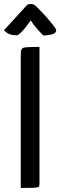

<svg xmlns="http://www.w3.org/2000/svg" viewBox="-64 -933 299 953"><path d="M39 0V-659Q39 -680 43 -688.5Q47 -697 66.5 -698.5Q86 -700 132 -700V-18Q132 -9 127.5 -5.5Q123 -2 104 -1Q85 0 39 0ZM151 -757Q151 -757 143.5 -764.5Q136 -772 125.5 -783.5Q115 -795 105 -808Q95 -821 89 -832Q89 -832 81 -821Q73 -810 61 -795Q49 -780 37.5 -769Q26 -758 19 -758Q-4 -758 -19 -764.5Q-34 -771 -44 -783L72 -910Q80 -913 90 -913Q97 -913 104 -910Q111 -907 117 -900Q117 -900 132 -885Q147 -870 166 -848.5Q185 -827 200 -808Q215 -789 215 -782Q215 -769 195 -763Q175 -757 151 -757Z"/></svg>

Font: Yanone Kaffeesatz ExtraLight Medium
Style: Regular
Weight: 500
Version: Version 2.003